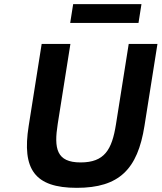

<svg xmlns="http://www.w3.org/2000/svg" viewBox="-20 -887 776 922"><path d="M366.9 -107C251.3 -107 238.5 -173.7 257.2 -292L318.1 -676H180.1L117.7 -282C84.8 -74.8 145.8 15 348.6 15C552.7 15 640.8 -74.6 673.7 -282L736.1 -676H598.1L536.9 -290C517.6 -167.9 481.8 -107 366.9 -107ZM317.1 -777H645.1L659.3 -867H331.3Z"/></svg>

Font: Fog Sans
Style: It
Weight: 700
Foundry: Intel Corporation
Version: Version 1.00